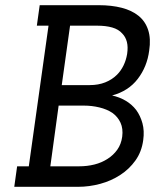

<svg xmlns="http://www.w3.org/2000/svg" viewBox="-20 -720 598 740"><path d="M46 -79 35 0H281Q324 0 366.5 -11.5Q409 -23 444 -46Q478 -68 502 -101.5Q526 -135 532 -180Q537 -216 529 -245Q521 -274 505 -296Q488 -318 464 -332Q440 -346 412 -352Q475 -369 511 -416Q547 -463 555 -525Q562 -571 551 -604.5Q540 -638 514 -659Q488 -680 449 -690Q410 -700 361 -700H133L122 -621H167L91 -79ZM206 -313H303Q334 -313 363 -306Q392 -299 413 -285Q434 -270 444.5 -247Q455 -224 451 -193Q447 -164 432 -143Q417 -122 395 -108Q372 -93 344 -86Q316 -79 285 -79H174ZM250 -621H356Q388 -621 412.5 -614Q437 -607 451 -591Q464 -578 469 -558.5Q474 -539 470 -512Q466 -488 456 -467.5Q446 -447 431 -432Q412 -413 385.5 -402.5Q359 -392 326 -392H218Z"/></svg>

Font: Josefin Slab Thin
Style: Italic
Weight: 100
Italic angle: -12°
Designer: Santiago Orozco
Foundry: Typemade
Version: Version 2.000